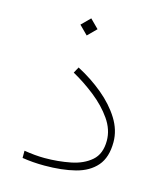

<svg xmlns="http://www.w3.org/2000/svg" viewBox="-94 -669 637 741"><g transform="rotate(15 224.5 -299.0)"><path d="M179.7 -596.7 213.9 -562.5 179.7 -528.3 145.5 -562.5ZM144.5 -29.3Q198.7 -29.3 248 -39.1Q297.4 -48.8 328.6 -75.9Q359.9 -103 359.9 -155.8Q359.9 -200.2 331.5 -241Q303.2 -281.7 259.3 -316.4Q215.3 -351.1 168.5 -377L181.6 -400.9Q237.8 -371.6 284.2 -333Q330.6 -294.4 358.4 -249.8Q386.2 -205.1 386.2 -157.2Q386.2 -96.2 356.7 -62Q327.1 -27.8 274.4 -14.4Q221.7 -1 151.9 -1Q105.5 -1 63 -7.8V-36.6Q107.9 -29.3 144.5 -29.3Z"/></g></svg>

Font: Vazirmatn UI Thin
Style: Regular
Weight: 100
Designer: Saber Rastikerdar
Foundry: Saber Rastikerdar
Version: Version 33.003